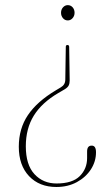

<svg xmlns="http://www.w3.org/2000/svg" viewBox="-20 -594 436 766"><path d="M258 -272.5Q258 -261 254 -253Q250 -245 238.5 -238L212 -222.5Q146.5 -184 114.8 -132.5Q83 -81 83 -10.5Q83 63.5 117.5 100.8Q152 138 205.5 138Q268.5 138 298 108.8Q327.5 79.5 327.5 36.5V10.5Q327.5 -13 345.5 -13Q363 -13.5 363 13.5Q363 50 342.8 81.5Q322.5 113 286.8 132.5Q251 152 205 152Q137 152 96 108.8Q55 65.5 55 -8.5Q55 -81 91.5 -135Q128 -189 202.5 -233.5L222.5 -245.5Q240.5 -256 240.5 -276.5L242.5 -407Q242.5 -414.5 249 -414.5Q256 -414.5 256 -406.5ZM250.5 -573.5Q262 -573.5 269.8 -564.8Q277.5 -556 277.5 -543Q277.5 -530.5 269.5 -521.5Q261.5 -512.5 250.5 -512.5Q239 -512.5 231.2 -521.5Q223.5 -530.5 223.5 -543Q223.5 -556 231.5 -564.8Q239.5 -573.5 250.5 -573.5Z"/></svg>

Font: Fraunces 144pt S050 Thin
Style: Regular
Weight: 100
Version: Version 1.000; ttfautohint (v1.8.3)